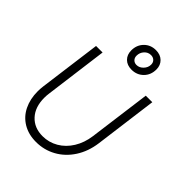

<svg xmlns="http://www.w3.org/2000/svg" viewBox="-261 -1065 1207 1207"><g transform="rotate(45 342.5 -461.0)"><path d="M62 -223Q62 -245 65 -269L120 -684H178L123 -265Q120 -244 120 -224Q120 -141 164.5 -93Q209 -45 283 -45Q339 -45 387 -73Q435 -101 466.5 -152Q498 -203 507 -269L562 -684H620L565 -265Q554 -182 513.5 -119.5Q473 -57 412 -23.5Q351 10 280 10Q213 10 163.5 -19.5Q114 -49 88 -102Q62 -155 62 -223ZM296 -821Q296 -869 327 -900.5Q358 -932 405 -932Q445 -932 469 -908.5Q493 -885 493 -848Q493 -799 461.5 -767.5Q430 -736 383 -736Q343 -736 319.5 -759.5Q296 -783 296 -821ZM448 -846Q448 -865 436 -876.5Q424 -888 405 -888Q379 -888 361 -868Q343 -848 343 -821Q343 -802 354.5 -790.5Q366 -779 384 -779Q409 -779 428.5 -799.5Q448 -820 448 -846Z"/></g></svg>

Font: Bellota Text
Style: Italic
Weight: 400
Italic angle: -7.5°
Designer: Kemie Guaida
Foundry: Kemie Guaida
Version: Version 4.001